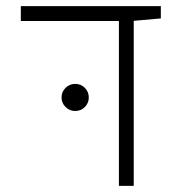

<svg xmlns="http://www.w3.org/2000/svg" viewBox="-20 -606 626 626"><path d="M367.7 0V-537.6H47.9V-585.9H504.4V-545.9L416 -538.1V0ZM225.1 -244.1Q207 -244.1 193.8 -257.1Q180.7 -270 180.7 -288.1Q180.7 -306.6 193.8 -319.6Q207 -332.5 225.1 -332.5Q243.7 -332.5 256.6 -319.6Q269.5 -306.6 269.5 -288.1Q269.5 -270 256.6 -257.1Q243.7 -244.1 225.1 -244.1Z"/></svg>

Font: Cascadia Code NF ExtraLight
Style: Regular
Weight: 200
Monospace: yes
Designer: Aaron Bell
Foundry: Saja Typeworks
Version: Version 2404.023; ttfautohint (v1.8.4)